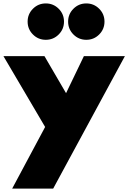

<svg xmlns="http://www.w3.org/2000/svg" viewBox="-44 -839 748 1119"><path d="M-24 -512H215L341 -296L445 -512H684L266 260H27L219 -99ZM148 -788Q179 -819 223 -819Q267 -819 298 -788Q329 -757 329 -713Q329 -669 298 -638Q267 -607 223 -607Q179 -607 148 -638Q117 -669 117 -713Q117 -757 148 -788ZM384 -788Q415 -819 459 -819Q503 -819 534 -788Q565 -757 565 -713Q565 -669 534 -638Q503 -607 459 -607Q415 -607 384 -638Q353 -669 353 -713Q353 -757 384 -788Z"/></svg>

Font: Spartan MB
Style: Regular
Weight: 900
Designer: Matt Bailey
Foundry: Matt Bailey
Version: Version 001.001